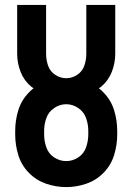

<svg xmlns="http://www.w3.org/2000/svg" viewBox="-20 -755 540 783"><path d="M250 8Q208 8 167.5 -6Q127 -20 97 -51Q67 -82 54.5 -123Q42 -164 42 -206V-222Q42 -264 54.5 -305Q67 -346 97 -377Q106 -387 117 -395Q112 -398 108 -401Q78 -426 64 -462Q50 -498 50 -536V-735H168V-536Q168 -511 176 -487.5Q184 -464 205 -450Q226 -436 250 -436Q274 -436 295 -450Q316 -464 324 -487.5Q332 -511 332 -536V-735H450V-536Q450 -498 436 -462Q422 -426 392 -401Q388 -398 383 -395Q394 -387 403 -377Q433 -346 445.5 -305Q458 -264 458 -222V-206Q458 -164 445.5 -123Q433 -82 403 -51Q373 -20 332.5 -6Q292 8 250 8ZM250 -98Q276 -98 299 -113Q322 -128 331 -154Q340 -180 340 -206V-222Q340 -248 331 -273.5Q322 -299 299 -314.5Q276 -330 250 -330Q224 -330 201 -314.5Q178 -299 169 -273.5Q160 -248 160 -222V-206Q160 -180 169 -154Q178 -128 201 -113Q224 -98 250 -98Z"/></svg>

Font: Iosevka SS01
Style: Bold
Weight: 700
Monospace: yes
Designer: Belleve Invis
Foundry: Belleve Invis
Version: 2.3.3; ttfautohint (v1.8.3)